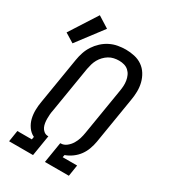

<svg xmlns="http://www.w3.org/2000/svg" viewBox="-218 -934 919 1035"><g transform="rotate(30 241.5 -416.5)"><path d="M8 0 19 -70H109L112 -87Q89 -98 74 -119.5Q59 -141 53 -166Q47 -191 47.5 -218.5Q48 -246 53 -273L100 -559Q104 -584 112 -608Q120 -632 134 -653.5Q148 -675 167.5 -693Q187 -711 210 -722.5Q233 -734 258 -738.5Q283 -743 307 -743Q334 -743 361 -737Q388 -731 409.5 -716Q431 -701 445 -678.5Q459 -656 465.5 -630Q472 -604 471.5 -576Q471 -548 466 -521L419 -234Q415 -211 406.5 -187.5Q398 -164 383.5 -144Q369 -124 348 -108.5Q327 -93 304 -85L301 -70H391L380 0H231L252 -129H255Q274 -129 290.5 -142Q307 -155 317.5 -172.5Q328 -190 333.5 -208.5Q339 -227 342 -246L389 -532Q392 -549 393 -565.5Q394 -582 391.5 -598Q389 -614 382.5 -628.5Q376 -643 364.5 -653.5Q353 -664 337.5 -668.5Q322 -673 305 -673Q305 -673 305 -673Q305 -673 305 -673Q289 -673 273 -669.5Q257 -666 243 -657.5Q229 -649 217 -636.5Q205 -624 197 -609.5Q189 -595 184.5 -579.5Q180 -564 177 -548L130 -262Q127 -248 126 -235Q125 -222 125 -208.5Q125 -195 127 -182Q129 -169 134 -158Q139 -147 149 -138.5Q159 -130 172 -129H178L157 0ZM40 -628 -17 -663 92 -833 162 -789Z"/></g></svg>

Font: Iosevka Curly Oblique
Style: Regular
Weight: 400
Italic angle: -9°
Monospace: yes
Designer: Belleve Invis
Foundry: Belleve Invis
Version: Version 11.1.0; ttfautohint (v1.8.3)